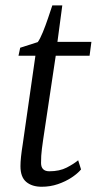

<svg xmlns="http://www.w3.org/2000/svg" viewBox="-20 -702 370 732"><path d="M144.5 -169.5Q141.5 -149.5 139.8 -135Q138 -120.5 137.2 -108Q136.5 -95.5 136.5 -80.5Q136.5 -65 144.5 -57Q152.5 -49 168 -49Q207 -49 234.5 -63.2Q262 -77.5 278 -91L289 -56Q276 -40.5 253 -25.2Q230 -10 200.8 0Q171.5 10 139 10Q102 10 80 -8.5Q58 -27 58 -68.5Q58 -75.5 58.5 -84.8Q59 -94 60.2 -105Q61.5 -116 63 -127.8Q64.5 -139.5 66.5 -151L115 -489.5H50.5L57 -520L124 -541.5Q132.5 -553 143 -578.5Q153.5 -604 163.2 -632.8Q173 -661.5 179.5 -681.5H217.5L199 -542.5H328.5L321.5 -489.5H192.5Z"/></svg>

Font: Merriweather 48pt Light
Style: Italic
Weight: 300
Italic angle: -7.8°
Version: Version 2.101